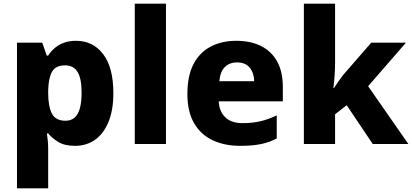

<svg xmlns="http://www.w3.org/2000/svg" viewBox="-20 -780 2232 1040"><path d="M392 -559Q484 -559 539 -486.5Q594 -414 594 -276Q594 -182 567 -118Q540 -54 493.5 -22Q447 10 387 10Q329 10 295 -11.5Q261 -33 241 -57H234Q237 -38 239 -17Q241 4 241 28V240H72V-549H209L233 -479H241Q255 -501 275.5 -519Q296 -537 325 -548Q354 -559 392 -559ZM333 -426Q282 -426 262.5 -392.5Q243 -359 241 -292V-277Q241 -204 261 -165Q281 -126 335 -126Q364 -126 383.5 -142.5Q403 -159 412.5 -193Q422 -227 422 -278Q422 -355 400 -390.5Q378 -426 333 -426Z M879 0H710V-760H879Z M1260 -559Q1338 -559 1394.5 -530.5Q1451 -502 1481.5 -446.5Q1512 -391 1512 -309V-231H1165Q1167 -177 1200 -145Q1233 -113 1294 -113Q1347 -113 1390 -123Q1433 -133 1479 -155V-30Q1439 -9 1393 0.5Q1347 10 1280 10Q1197 10 1132.5 -20Q1068 -50 1031.5 -112.5Q995 -175 995 -271Q995 -369 1028 -432.5Q1061 -496 1121 -527.5Q1181 -559 1260 -559ZM1263 -442Q1224 -442 1198.5 -417.5Q1173 -393 1168 -340H1357Q1356 -384 1333 -413Q1310 -442 1263 -442Z M1795 -439Q1795 -407 1792.5 -371.5Q1790 -336 1786 -303H1789Q1798 -317 1808 -331.5Q1818 -346 1829 -361Q1840 -376 1851 -388L1991 -549H2179L1974 -313L2192 0H1999L1858 -210L1795 -161V0H1626V-760H1795Z"/></svg>

Font: Noto Sans Cham ExtraBold
Style: Regular
Weight: 800
Version: Version 2.002